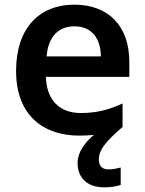

<svg xmlns="http://www.w3.org/2000/svg" viewBox="-20 -572 621 824"><path d="M404 113C404 76 426 41 506 -27V-128C447 -101 396 -87 326 -87C234 -87 180 -144 177 -242H535V-306C535 -461 445 -552 299 -552C149 -552 49 -452 49 -267C49 -82 161 10 320 10C343 10 364 9 383 7C344 39 313 82 313 127C313 191 354 232 427 232C457 232 478 228 498 222V147C486 150 467 155 445 155C420 155 404 141 404 113ZM299 -459C376 -459 412 -405 413 -330H180C187 -415 231 -459 299 -459Z"/></svg>

Font: Noto Sans Myanmar SemiBold
Style: Regular
Weight: 600
Designer: Monotype Design Team
Foundry: Monotype Imaging Inc.
Version: Version 2.107